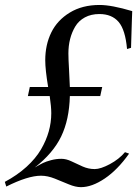

<svg xmlns="http://www.w3.org/2000/svg" viewBox="-20 -755 558 777"><path d="M92.8 -366.2 100.6 -402.8H174.8Q163.1 -473.1 163.1 -511.2Q163.1 -573.7 187.5 -623.5Q211.9 -673.3 262.5 -704.1Q313 -734.9 382.8 -734.9Q431.6 -734.9 515.1 -710Q514.6 -698.7 513.9 -678.7Q513.2 -658.7 512.2 -624Q511.2 -589.4 510.3 -561.5L494.1 -556.6Q487.3 -634.3 460 -666.3Q432.6 -698.2 382.3 -698.2Q348.6 -698.2 323.5 -684.6Q298.3 -670.9 284.4 -647.5Q270.5 -624 263.7 -596.9Q256.8 -569.8 256.8 -538.6Q256.8 -516.6 259.5 -470.9Q262.2 -425.3 262.7 -402.8H393.6L385.7 -366.2H262.7Q260.3 -270.5 227.5 -202.6Q194.8 -134.8 120.6 -77.1Q141.6 -89.4 154.3 -95.5Q167 -101.6 187 -106.9Q207 -112.3 228.5 -112.3Q248 -112.3 269.3 -102.1Q290.5 -91.8 314.2 -81.3Q337.9 -70.8 363.3 -70.8Q387.2 -70.8 424.6 -90.8Q461.9 -110.8 485.8 -139.2L502.4 -133.3Q456.1 -67.9 404.1 -32.7Q352.1 2.4 307.6 2.4Q285.6 2.4 258.3 -9Q231 -20.5 201.7 -32.2Q172.4 -43.9 146 -43.9Q92.8 -43.9 5.4 0L-0.5 -19Q49.8 -45.9 87.2 -79.8Q124.5 -113.8 145.8 -150.1Q167 -186.5 177.2 -222.9Q187.5 -259.3 187.5 -296.9Q187.5 -322.8 181.2 -366.2Z"/></svg>

Font: Flanker
Style: Italic
Weight: 400
Italic angle: -12°
Designer: Flanker
Version: Version 2.027